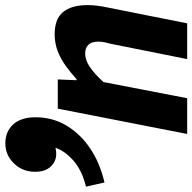

<svg xmlns="http://www.w3.org/2000/svg" viewBox="-58 -716 737 736"><g transform="rotate(-90 311.0 -348.5)"><path d="M165 0 262 -496H374L371 -424H375Q399 -446 426 -465.5Q453 -485 483 -496.5Q513 -508 547 -508Q606 -508 632.5 -475.5Q659 -443 659 -381Q659 -363 656.5 -344Q654 -325 650 -306L589 0H452L510 -290Q514 -305 516.5 -317Q519 -329 519 -340Q519 -366 507 -378.5Q495 -391 473 -391Q448 -391 421.5 -373Q395 -355 364 -321L302 0ZM-21 -317 -37 -388Q26 -403 64.5 -437.5Q103 -472 114 -511L132 -623L166 -527Q154 -519 131 -510.5Q108 -502 88 -502Q60 -502 40 -523Q20 -544 20 -583Q20 -631 52 -664Q84 -697 129 -697Q174 -697 201.5 -667Q229 -637 229 -581Q229 -516 197 -462.5Q165 -409 109 -371.5Q53 -334 -21 -317Z"/></g></svg>

Font: Source Code Pro ExtraLight
Style: Bold Italic
Weight: 700
Italic angle: -11°
Monospace: yes
Version: Version 1.016;hotconv 1.0.116;makeotfexe 2.5.65601